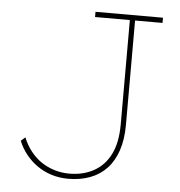

<svg xmlns="http://www.w3.org/2000/svg" viewBox="-51 -749 758 808"><g transform="rotate(5 327.5 -345.0)"><path d="M267 10Q229 10 195.5 -0.5Q162 -11 134.5 -30.5Q107 -50 86.5 -76Q66 -102 54 -132L72 -148Q85 -116 105 -90.5Q125 -65 150 -48Q175 -31 205.5 -21.5Q236 -12 269 -12Q328 -12 373 -37Q418 -62 442.5 -111.5Q467 -161 467 -237V-678H320V-700H605V-678H489V-237Q489 -176 473.5 -129.5Q458 -83 429 -52Q400 -21 358.5 -5.5Q317 10 267 10Z"/></g></svg>

Font: Lexend Exa Thin
Style: Regular
Weight: 250
Designer: Bonnie Shaver-Troup, Thomas Jockin
Foundry: Lexend
Version: Version 1.007